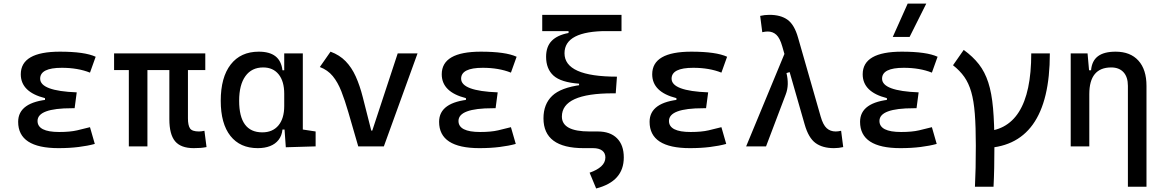

<svg xmlns="http://www.w3.org/2000/svg" viewBox="-20 -815 6485 1069"><path d="M305.7 9.8Q81.1 9.8 81.1 -136.7Q81.1 -247.1 257.8 -261.7L407.2 -300.8L395.5 -212.4H379.9Q189 -212.4 189 -141.6Q189 -80.1 309.6 -80.1Q370.1 -80.1 409.9 -89.4Q449.7 -98.6 481 -106.9L507.8 -13.7Q468.8 -2.9 417.7 3.4Q366.7 9.8 305.7 9.8ZM230.5 -212.4V-268.6Q95.7 -302.7 95.7 -401.4Q95.7 -527.3 313.5 -527.3Q451.7 -527.3 512.7 -499L481 -410.6Q413.6 -437.5 324.2 -437.5Q203.6 -437.5 203.6 -377Q203.6 -308.6 407.2 -300.8L395.5 -212.4Z M1058.6 9.8Q986.8 9.8 954.8 -28.6Q922.9 -66.9 922.9 -151.4V-517.6H1026.4V-156.2Q1026.4 -117.7 1037.8 -100.3Q1049.3 -83 1087.9 -83Q1094.7 -83 1101.8 -84Q1108.9 -85 1118.2 -86.9L1129.9 3.9Q1111.8 7.3 1096.7 8.5Q1081.5 9.8 1058.6 9.8ZM697.3 0V-517.6H800.8V0ZM615.2 -424.8V-517.6H1123V-424.8Z M1415 9.8Q1316.9 9.8 1262.9 -58.3Q1209 -126.5 1209 -253.9Q1209 -384.3 1264.4 -455.8Q1319.8 -527.3 1420.9 -527.3Q1481 -527.3 1513.7 -501.7Q1546.4 -476.1 1552.7 -423.8H1592.8L1562.5 -293Q1562.5 -362.3 1531.5 -400.9Q1500.5 -439.5 1445.3 -439.5Q1381.3 -439.5 1346.4 -391.1Q1311.5 -342.8 1311.5 -253.9Q1311.5 -78.1 1440.4 -78.1Q1498 -78.1 1530.3 -116.7Q1562.5 -155.3 1562.5 -224.6V-252L1597.7 -93.8H1552.7Q1549.3 -59.6 1531.2 -36.4Q1513.2 -13.2 1483.6 -1.7Q1454.1 9.8 1415 9.8ZM1571.3 4.9 1562.5 -119.1V-239.3L1666 -210V-93.8L1737.3 -83V0ZM1562.5 -146.5V-517.6H1666V-175.8Z M1974.6 0 2043.9 -87.9H2052.7L2194.3 -517.6H2304.7L2117.2 0ZM1974.6 0 1919.4 -190.4Q1900.4 -255.9 1880.6 -306.4Q1860.8 -356.9 1832.8 -391.1Q1804.7 -425.3 1760.7 -441.9L1820.3 -527.3Q1870.6 -508.8 1904.3 -474.1Q1938 -439.5 1960.7 -389.2Q1983.4 -338.9 2000 -273.4L2059.6 -38.6Z M2649.4 9.8Q2424.8 9.8 2424.8 -136.7Q2424.8 -247.1 2601.6 -261.7L2751 -300.8L2739.3 -212.4H2723.6Q2532.7 -212.4 2532.7 -141.6Q2532.7 -80.1 2653.3 -80.1Q2713.9 -80.1 2753.7 -89.4Q2793.5 -98.6 2824.7 -106.9L2851.6 -13.7Q2812.5 -2.9 2761.5 3.4Q2710.4 9.8 2649.4 9.8ZM2574.2 -212.4V-268.6Q2439.5 -302.7 2439.5 -401.4Q2439.5 -527.3 2657.2 -527.3Q2795.4 -527.3 2856.4 -499L2824.7 -410.6Q2757.3 -437.5 2668 -437.5Q2547.4 -437.5 2547.4 -377Q2547.4 -308.6 2751 -300.8L2739.3 -212.4Z M3229.5 9.8Q3005.9 9.8 3005.9 -156.2Q3005.9 -234.9 3054.2 -281.2Q3102.5 -327.6 3216.8 -342.3L3415 -388.2L3408.2 -295.4H3392.6Q3108.4 -295.4 3108.4 -166Q3108.4 -83 3262.2 -83H3308.6L3282.2 9.8ZM3299.3 234.4 3262.7 146.5Q3304.2 132.3 3327.4 111.1Q3350.6 89.8 3350.6 61.5Q3350.6 37.1 3332.8 23.4Q3314.9 9.8 3282.2 9.8L3308.6 -83Q3377.4 -83 3415.3 -45.2Q3453.1 -7.3 3453.1 61.5Q3453.1 128.4 3414.8 171.4Q3376.5 214.4 3299.3 234.4ZM3204.1 -295.4V-349.1Q3103.5 -356.4 3062 -393.8Q3020.5 -431.2 3020.5 -499Q3020.5 -555.7 3051.8 -587.6Q3083 -619.6 3145.5 -631.3V-666.5L3361.3 -642.1Q3123 -642.1 3123 -518.6Q3123 -388.2 3415 -388.2L3408.2 -295.4ZM2999 -641.6V-732.4H3440.4V-641.6Z M3821.3 9.8Q3596.7 9.8 3596.7 -136.7Q3596.7 -247.1 3773.4 -261.7L3922.9 -300.8L3911.1 -212.4H3895.5Q3704.6 -212.4 3704.6 -141.6Q3704.6 -80.1 3825.2 -80.1Q3885.7 -80.1 3925.5 -89.4Q3965.3 -98.6 3996.6 -106.9L4023.4 -13.7Q3984.4 -2.9 3933.3 3.4Q3882.3 9.8 3821.3 9.8ZM3746.1 -212.4V-268.6Q3611.3 -302.7 3611.3 -401.4Q3611.3 -527.3 3829.1 -527.3Q3967.3 -527.3 4028.3 -499L3996.6 -410.6Q3929.2 -437.5 3839.8 -437.5Q3719.2 -437.5 3719.2 -377Q3719.2 -308.6 3922.9 -300.8L3911.1 -212.4Z M4623 9.8Q4559.6 9.8 4520.5 -18.8Q4481.4 -47.4 4460 -122.6L4335.4 -556.6Q4322.3 -603 4302.5 -621.3Q4282.7 -639.6 4254.4 -639.6Q4241.2 -639.6 4224.1 -635.7L4212.4 -726.6Q4237.3 -732.4 4264.2 -732.4Q4326.7 -732.4 4364.7 -705.1Q4402.8 -677.7 4423.3 -605.5L4549.3 -166Q4562.5 -119.6 4582.8 -101.3Q4603 -83 4632.8 -83Q4646 -83 4663.1 -86.9L4674.8 3.9Q4649.9 9.8 4623 9.8ZM4134.3 0 4358.4 -541 4424.8 -428.2 4358.9 -408.2Q4366.7 -376 4366 -346.2Q4365.2 -316.4 4354.5 -288.6L4245.1 0Z M4993.2 9.8Q4768.6 9.8 4768.6 -136.7Q4768.6 -247.1 4945.3 -261.7L5094.7 -300.8L5083 -212.4H5067.4Q4876.5 -212.4 4876.5 -141.6Q4876.5 -80.1 4997.1 -80.1Q5057.6 -80.1 5097.4 -89.4Q5137.2 -98.6 5168.5 -106.9L5195.3 -13.7Q5156.2 -2.9 5105.2 3.4Q5054.2 9.8 4993.2 9.8ZM4918 -212.4V-268.6Q4783.2 -302.7 4783.2 -401.4Q4783.2 -527.3 5001 -527.3Q5139.2 -527.3 5200.2 -499L5168.5 -410.6Q5101.1 -437.5 5011.7 -437.5Q4891.1 -437.5 4891.1 -377Q4891.1 -308.6 5094.7 -300.8L5083 -212.4ZM4950.7 -609.4 5033.7 -794.9H5137.2L5044.4 -609.4Z M5446.3 9.8V-83Q5721.7 -83 5721.7 -517.6H5825.2Q5825.2 9.8 5446.3 9.8ZM5408.2 224.6Q5410.6 176.8 5411.9 119.4Q5413.1 62 5413.1 -4.9Q5413.1 -108.9 5407.5 -181.2Q5401.9 -253.4 5387.7 -302.7Q5373.5 -352.1 5348.9 -387Q5324.2 -421.9 5286.1 -451.7L5345.7 -537.1Q5397 -500 5430.2 -457.3Q5463.4 -414.6 5482.4 -356Q5501.5 -297.4 5509 -212.4Q5516.6 -127.4 5516.6 -4.9Q5516.6 62 5515.4 119.4Q5514.2 176.8 5511.7 224.6Z M6259.8 224.6V-336.9Q6259.8 -386.2 6235.4 -412.8Q6210.9 -439.5 6167 -439.5Q6044.9 -439.5 6044.9 -291L6014.6 -423.8H6054.7Q6059.1 -476.1 6092.8 -501.7Q6126.5 -527.3 6191.4 -527.3Q6273.4 -527.3 6318.4 -477.5Q6363.3 -427.7 6363.3 -336.9V224.6ZM5941.4 0V-517.6H6035.2L6044.9 -408.2V0Z"/></svg>

Font: Cascadia Mono PL
Style: Regular
Weight: 400
Monospace: yes
Designer: Aaron Bell
Foundry: Saja Typeworks
Version: Version 2102.003